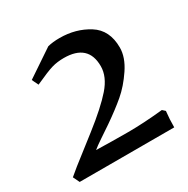

<svg xmlns="http://www.w3.org/2000/svg" viewBox="-127 -639 734 751"><g transform="rotate(-30 240.0 -263.5)"><path d="M10 -29 45 -58 159 -147Q241 -211 281.5 -257.5Q322 -304 322 -351Q322 -451 212 -451Q183 -451 158.5 -444Q134 -437 75 -410L61 -439L183 -521Q206 -527 237 -527Q310 -527 366.5 -491.5Q423 -456 423 -377Q423 -333 391 -285.5Q359 -238 322.5 -207Q286 -176 234 -140L182 -105Q155 -87 142 -76Q216 -74 285.5 -74Q355 -74 443 -83L455 -72Q451 -38 451 0H24Z"/></g></svg>

Font: Prociono
Style: Regular
Weight: 400
Designer: Barry Schwartz
Foundry: The Crud Factory
Version: Version 2.301